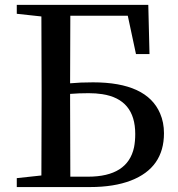

<svg xmlns="http://www.w3.org/2000/svg" viewBox="-20 -757 721 777"><path d="M264.6 -42H335.9Q497.1 -42 522.5 -161.1Q527.3 -185.5 527.3 -214.8Q527.3 -355.5 393.6 -376Q368.2 -379.9 338.9 -379.9Q298.8 -379.9 263.7 -377V-347.7Q263.7 -142.6 264.6 -42ZM497.1 -693.4H264.6Q263.7 -601.6 263.7 -419.9Q304.7 -423.8 356.4 -423.8Q574.2 -423.8 627.9 -297.9Q643.6 -261.7 643.6 -217.8Q643.6 -78.1 509.8 -26.4Q441.4 0 343.8 0H47.9V-36.1L147.5 -46.9Q148.4 -146.5 148.4 -347.7V-397.5Q148.4 -593.8 147.5 -690.4L47.9 -701.2V-737.3H580.1L585 -538.1H530.3Z"/></svg>

Font: GenYoMin JP SemiBold
Style: Regular
Weight: 600
Version: Version 1.001;PS 1;hotconv 16.6.51;makeotf.lib2.5.65220 DEVE